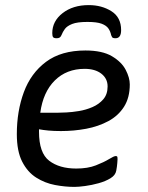

<svg xmlns="http://www.w3.org/2000/svg" viewBox="-20 -727 579 753"><path d="M328 -707Q379 -707 417 -683Q455 -659 455 -609Q455 -577 433 -577Q422 -577 419.5 -581.5Q417 -586 416 -589Q413 -604 405 -615.5Q397 -627 378.5 -634Q360 -641 323 -641Q283 -641 263 -633Q243 -625 234.5 -613.5Q226 -602 221 -589Q218 -582 213.5 -579.5Q209 -577 202 -577Q192 -577 188.5 -581Q185 -585 185 -597Q185 -644 225.5 -675.5Q266 -707 328 -707ZM315 -529Q381 -529 419 -506.5Q457 -484 473 -453Q489 -422 489 -396Q489 -344 466.5 -308.5Q444 -273 405 -252Q366 -231 318 -222Q270 -213 219 -213Q191 -213 170 -215Q149 -217 133 -220V-210Q133 -127 173 -96.5Q213 -66 279 -66Q324 -66 356 -78.5Q388 -91 407.5 -103Q427 -115 434 -115Q437 -115 439 -113.5Q441 -112 441 -103Q441 -101 440 -87.5Q439 -74 436 -58Q433 -40 413.5 -28Q394 -16 367 -8.5Q340 -1 314 2.5Q288 6 272 6Q235 6 195.5 -1.5Q156 -9 122 -30.5Q88 -52 67 -93Q46 -134 46 -201Q46 -291 73.5 -365.5Q101 -440 160.5 -484.5Q220 -529 315 -529ZM312 -457Q241 -457 195 -411.5Q149 -366 138 -285H209Q218 -285 240 -286Q262 -287 289.5 -291.5Q317 -296 342.5 -307Q368 -318 385 -337.5Q402 -357 402 -388Q402 -419 377.5 -438Q353 -457 312 -457Z"/></svg>

Font: Asap
Style: Italic
Weight: 400
Italic angle: -6°
Designer: Pablo Cosgaya
Foundry: Omnibus-Type
Version: Version 3.001; ttfautohint (v1.8.3)